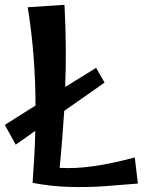

<svg xmlns="http://www.w3.org/2000/svg" viewBox="-32 -775 631 795"><path d="M103 -18Q107 -72 110 -126Q113 -180 114 -233L33 -176L-12 -258L115 -338Q115 -435 107.5 -535.5Q100 -636 83 -745L235 -755Q240 -660 240.5 -576.5Q241 -493 238 -415L366 -494L401 -433L234 -316Q230 -258 225.5 -199.5Q221 -141 215 -80Q282 -76 359.5 -87.5Q437 -99 526 -123L539 -15Q480 -10 408 -4.5Q336 1 258 -1Q180 -3 103 -18Z"/></svg>

Font: Marhey
Style: Regular
Weight: 400
Designer: Nur Syamsi & Bustanul Arifin
Foundry: Namelatype
Version: Version 1.000; ttfautohint (v1.8.4.7-5d5b)